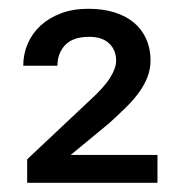

<svg xmlns="http://www.w3.org/2000/svg" viewBox="-20 -736 407 431"><path d="M333.5 -325.7H41V-378.4L181.6 -510.7Q214.4 -540.5 227.5 -562Q240.7 -583.5 240.7 -599.6Q240.7 -623.5 225.1 -638.4Q209.5 -653.3 180.2 -653.3Q143.6 -653.3 126.2 -634.8Q108.9 -616.2 108.9 -588.4H32.2Q32.2 -614.7 42.2 -637.9Q52.2 -661.1 71 -678.5Q89.8 -695.8 116.9 -706.1Q144 -716.3 178.2 -716.3Q210.9 -716.3 236.8 -708.3Q262.7 -700.2 280.8 -685.1Q298.8 -669.9 308.3 -648.4Q317.9 -627 317.9 -600.6Q317.9 -581.1 311.3 -563.7Q304.7 -546.4 292.7 -529.5Q280.8 -512.7 263.4 -495.6Q246.1 -478.5 224.6 -459L138.7 -388.2H333.5Z"/></svg>

Font: RobotoDraft
Style: Regular
Weight: 400
Designer: Google
Foundry: Google
Version: Version 2.000988-w1; 2014